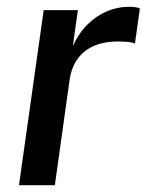

<svg xmlns="http://www.w3.org/2000/svg" viewBox="-20 -547 433 567"><path d="M36 0 109 -517H210L195 -411Q212.5 -449 238.5 -474.8Q264.5 -500.5 296 -513.8Q327.5 -527 361.5 -527Q371 -527 379.8 -525.8Q388.5 -524.5 393 -521.5L378.5 -418.5Q373 -421.5 363.5 -422.5Q354 -423.5 347.5 -424Q303.5 -427 269 -415.8Q234.5 -404.5 213 -378.2Q191.5 -352 185.5 -311L142 0Z"/></svg>

Font: Public Sans Thin Medium
Style: Italic
Weight: 500
Italic angle: -8°
Version: Version 2.001